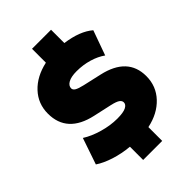

<svg xmlns="http://www.w3.org/2000/svg" viewBox="-271 -923 1142 1142"><g transform="rotate(-45 300.0 -352.5)"><path d="M229 115.2V3.9Q165 -2 107.7 -20.3Q50.3 -38.6 11.2 -64.9L67.9 -231Q112.3 -202.6 174.3 -184.8Q236.3 -167 293.9 -167Q345.2 -167 367.7 -178.5Q390.1 -189.9 390.1 -208Q390.1 -222.7 375.7 -232.7Q361.3 -242.7 325.2 -251L208 -276.9Q22.9 -317.9 22.9 -480Q22.9 -563.5 78.4 -622.8Q133.8 -682.1 229 -703.1V-819.8H389.2V-708Q503.9 -692.4 564.9 -640.1L508.8 -483.9Q473.6 -509.3 424.8 -523.7Q376 -538.1 321.8 -538.1Q276.4 -538.1 251.7 -524.4Q227.1 -510.7 227.1 -488.8Q227.1 -476.1 241.2 -467Q255.4 -458 293 -449.2L409.2 -422.9Q595.2 -381.3 595.2 -224.1Q595.2 -140.1 539.1 -80.3Q482.9 -20.5 389.2 -1V115.2Z"/></g></svg>

Font: Mulish ExtraBlack
Style: Regular
Weight: 1000
Designer: Vernon Adams
Foundry: Vernon Adams
Version: Version 3.603; ttfautohint (v1.8.3)